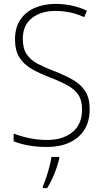

<svg xmlns="http://www.w3.org/2000/svg" viewBox="-20 -744 529 985"><path d="M440 -184Q440 -120 412 -77Q384 -34 335 -12Q286 10 222 10Q168 10 125.5 2Q83 -6 50 -19V-59Q85 -45 129.5 -35.5Q174 -26 223 -26Q302 -26 351.5 -66Q401 -106 401 -183Q401 -229 382 -257.5Q363 -286 325.5 -306.5Q288 -327 233 -348Q181 -368 141.5 -391Q102 -414 79.5 -449.5Q57 -485 57 -543Q57 -602 84 -642.5Q111 -683 158 -703.5Q205 -724 265 -724Q309 -724 350 -715Q391 -706 426 -689L412 -656Q373 -674 335.5 -681Q298 -688 264 -688Q191 -688 144 -651.5Q97 -615 97 -545Q97 -495 117 -465.5Q137 -436 173 -417Q209 -398 256 -380Q313 -358 354 -334.5Q395 -311 417.5 -276Q440 -241 440 -184ZM284 69Q276 105 259.5 146Q243 187 222 221H200V213Q207 196 216.5 168.5Q226 141 233.5 111.5Q241 82 244 61H284Z"/></svg>

Font: Noto Sans Arabic UI SmCn XLt
Style: Regular
Weight: 200
Width: 4
Designer: Monotype Design Team, Nadine Chahine and Nizar Qandah
Foundry: Monotype Imaging Inc.
Version: Version 2.010; ttfautohint (v1.8.4.7-5d5b)